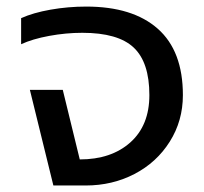

<svg xmlns="http://www.w3.org/2000/svg" viewBox="-20 -570 627 590"><path d="M144 0 71.8 -293.9H172.9L225.1 -80.1Q321.8 -80.1 380.4 -132.3Q439 -184.6 439 -277.8Q439 -378.4 390.9 -423.8Q342.8 -469.2 232.9 -469.2Q182.6 -469.2 131.1 -459.7Q79.6 -450.2 44.9 -434.1V-514.2Q81.5 -530.8 135.3 -540.3Q189 -549.8 245.1 -549.8Q387.7 -549.8 464.8 -481.7Q542 -413.6 542 -277.8Q542 -198.7 501.7 -134.8Q461.4 -70.8 393.3 -35.4Q325.2 0 243.2 0Z"/></svg>

Font: Prompt
Style: Regular
Weight: 400
Designer: Katatrad Team
Foundry: CadsonDemak
Version: Version 1.000;PS 001.000;hotconv 1.0.88;makeotf.lib2.5.64775